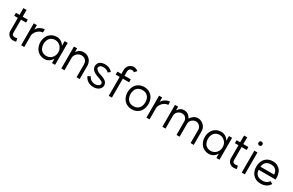

<svg xmlns="http://www.w3.org/2000/svg" viewBox="203 -2307 5889 3864"><g transform="rotate(30 3148.0 -375.0)"><path d="M259 -2Q222.2 -2 190.5 -20.4Q158.8 -38.9 140.4 -70Q122 -101.1 122 -138V-670H195V-138Q195 -108 211.5 -91.5Q228 -75 259 -75Q275 -75 289.5 -77Q304 -79 317 -82L333 -10Q318.2 -7.3 298.6 -4.7Q279.1 -2 259 -2ZM39 -513H313V-444H39Z M708 -514V-440Q663 -440 621 -413Q579 -386 553 -344Q527 -302 527 -262V0H455V-509H527V-402Q548 -451 601 -482.5Q654 -514 708 -514Z M1174 -250Q1174 -304 1150 -346Q1126 -388 1086.5 -411.5Q1047 -435 1002 -435Q948 -435 909.5 -411Q871 -387 851.5 -345Q832 -303 832 -250Q832 -197 851.5 -155Q871 -113 909.5 -89Q948 -65 1002 -65Q1047 -65 1086.5 -88Q1126 -111 1150 -153.5Q1174 -196 1174 -250ZM1244 0H1172V-100Q1149 -62 1121 -38.5Q1093 -15 1062.5 -4Q1032 7 1001 7Q926 7 871 -28Q816 -63 787.5 -121.5Q759 -180 759 -250Q759 -321 787.5 -379Q816 -437 871 -471.5Q926 -506 1001 -506Q1048 -506 1093.5 -480Q1139 -454 1172 -401V-509H1244Z M1612 -432Q1570 -432 1535.5 -411Q1501 -390 1481.5 -357Q1462 -324 1462 -290V0H1389V-509H1462V-422Q1480 -448 1502.5 -467.5Q1525 -487 1553 -498Q1581 -509 1615 -509Q1673 -509 1719 -482Q1765 -455 1790.5 -409Q1816 -363 1816 -307V0H1743V-300Q1743 -355 1708 -393.5Q1673 -432 1612 -432Z M1992 -39Q1963 -61 1945 -87Q1927 -113 1921 -131L1982 -159Q1998 -119 2030 -96Q2060 -77 2084.5 -70Q2109 -63 2142 -64Q2168 -66 2193 -76Q2210 -83 2218.5 -90Q2227 -97 2234 -109Q2244 -127 2241.5 -140.5Q2239 -154 2229 -167Q2221 -178 2196 -189Q2184 -195 2117 -220L2082 -232Q2066 -238 2049.5 -246.5Q2033 -255 2018 -265Q1993 -280 1978 -300Q1956 -325 1949.5 -362.5Q1943 -400 1963 -441Q1985 -479 2024 -495Q2063 -511 2099 -513Q2137 -514 2177.5 -505Q2218 -496 2253 -470Q2275 -453 2289 -436L2236 -395Q2226 -407 2214 -416Q2189 -433 2160.5 -439.5Q2132 -446 2102 -446Q2078 -445 2056.5 -436Q2035 -427 2023 -407Q2013 -387 2015 -373Q2017 -359 2029 -345Q2037 -335 2056 -321Q2081 -303 2102 -297L2137 -285Q2200 -265 2232 -247Q2264 -229 2280 -210Q2300 -187 2307 -151Q2314 -115 2293 -75Q2280 -53 2261.5 -38Q2243 -23 2221 -13Q2203 -6 2182 -1.5Q2161 3 2144 3Q2102 5 2066 -4.5Q2030 -14 1992 -39Z M2491 0V-607Q2491 -647 2511 -681.5Q2531 -716 2565.5 -736.5Q2600 -757 2641 -757Q2669 -757 2695 -746.5Q2721 -736 2740 -718L2692 -664Q2680 -675 2668.5 -679.5Q2657 -684 2641 -684Q2605 -684 2584.5 -663Q2564 -642 2564 -607V0ZM2399 -509H2710V-440H2399Z M3195 -254.2Q3195 -308 3175.5 -350Q3156 -392 3117.5 -416Q3079 -440 3024 -440Q2969 -440 2930 -416Q2891 -392 2871.5 -350Q2852 -308 2852 -254.2Q2852 -200.4 2872 -157.7Q2892 -115 2930.5 -91Q2969 -67 3023.5 -67Q3078 -67 3117 -91Q3156 -115 3175.5 -157.7Q3195 -200.4 3195 -254.2ZM3267 -254Q3267 -183.5 3238.5 -124.5Q3210 -65.5 3155 -30.8Q3100 4 3024.1 4Q2949.3 4 2894.1 -31Q2839 -66 2810.5 -124.7Q2782 -183.5 2782 -253.7Q2782 -325 2810.5 -383.5Q2839 -442 2894 -477Q2949 -512 3024.3 -512Q3099.6 -512 3154.8 -477Q3210 -442 3238.5 -383.7Q3267 -325.4 3267 -254Z M3620 -514V-440Q3575 -440 3533 -413Q3491 -386 3465 -344Q3439 -302 3439 -262V0H3367V-509H3439V-402Q3460 -451 3513 -482.5Q3566 -514 3620 -514Z M4273 -433Q4240 -433 4208.5 -416Q4177 -399 4157 -371Q4137 -343 4137 -312V0H4065V-312Q4065 -363 4033.5 -397.5Q4002 -432 3946 -432Q3911 -432 3879.5 -415Q3848 -398 3829 -368.5Q3810 -339 3810 -304V0H3737V-509H3810V-421Q3835 -463 3869.5 -486Q3904 -509 3949 -509Q4004 -509 4042.5 -484.5Q4081 -460 4108 -407Q4141 -453 4181 -481Q4221 -509 4276 -509Q4324 -509 4368 -483.5Q4412 -458 4439 -414.5Q4466 -371 4466 -320V0H4393V-312Q4393 -343 4376 -371Q4359 -399 4331 -416Q4303 -433 4273 -433Z M4994 -250Q4994 -304 4970 -346Q4946 -388 4906.5 -411.5Q4867 -435 4822 -435Q4768 -435 4729.5 -411Q4691 -387 4671.5 -345Q4652 -303 4652 -250Q4652 -197 4671.5 -155Q4691 -113 4729.5 -89Q4768 -65 4822 -65Q4867 -65 4906.5 -88Q4946 -111 4970 -153.5Q4994 -196 4994 -250ZM5064 0H4992V-100Q4969 -62 4941 -38.5Q4913 -15 4882.5 -4Q4852 7 4821 7Q4746 7 4691 -28Q4636 -63 4607.5 -121.5Q4579 -180 4579 -250Q4579 -321 4607.5 -379Q4636 -437 4691 -471.5Q4746 -506 4821 -506Q4868 -506 4913.5 -480Q4959 -454 4992 -401V-509H5064Z M5386 -2Q5349.2 -2 5317.5 -20.4Q5285.8 -38.9 5267.4 -70Q5249 -101.1 5249 -138V-670H5322V-138Q5322 -108 5338.5 -91.5Q5355 -75 5386 -75Q5402 -75 5416.5 -77Q5431 -79 5444 -82L5460 -10Q5445.2 -7.3 5425.6 -4.7Q5406.1 -2 5386 -2ZM5166 -513H5440V-444H5166Z M5653 -509V0H5581V-509ZM5662 -693.7Q5662 -674 5650 -661Q5638 -648 5616.7 -648Q5595.4 -648 5583.2 -661Q5571 -674.1 5571 -694Q5571 -714 5583.2 -726.5Q5595.4 -739 5616.7 -739Q5638 -739 5650 -726.2Q5662 -713.3 5662 -693.7Z M6017 -438Q5942 -438 5898.5 -401Q5855 -364 5848 -291H6162H6167Q6165 -330 6149.5 -363Q6134 -396 6101 -417Q6068 -438 6017 -438ZM6240 -219H5848Q5852 -147 5894.5 -107Q5937 -67 6015 -67Q6077 -67 6115.5 -89Q6154 -111 6167 -142L6227 -109Q6206 -62 6152 -29.5Q6098 3 6014 3Q5939 3 5884.5 -31.5Q5830 -66 5802 -124.5Q5774 -183 5774 -254Q5774 -325 5802 -383.5Q5830 -442 5884.5 -476.5Q5939 -511 6014 -511Q6085 -511 6130 -483.5Q6175 -456 6194.5 -426Q6214 -396 6221 -374L6222 -373Q6237 -333 6240.5 -292Q6244 -251 6240 -219Z"/></g></svg>

Font: SUIT Variable
Style: Regular
Weight: 400
Designer: Sunn Youn; Korean Glyphs from Source Han Sans (Sandoll Communications; Soo-young Jang, Joo-yeon Kang)
Foundry: Sunn
Version: Version 1.150;FEAKit 1.0